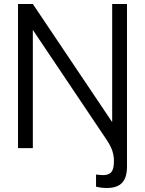

<svg xmlns="http://www.w3.org/2000/svg" viewBox="-20 -740 724 959"><path d="M614.3 -720V92.7Q614.3 147 589.8 173Q565.2 199 513.7 199Q485.8 199 459.7 192.3V131.7L472.5 133.2Q485 134.7 493 134.7Q513.7 134.7 525.8 128Q538 121.3 543.5 105.9Q549 90.5 549 63Q549 37.8 541.4 14.4Q533.8 -9 515.3 -37.7L144 -590.7V0H70V-720H144L540.3 -130V-720Z"/></svg>

Font: Tap Sans
Style: Regular
Weight: 400
Designer: Tap Payments
Foundry: Tap Payments
Version: Version 1.001;Glyphs 3.1.2 (3151)